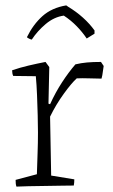

<svg xmlns="http://www.w3.org/2000/svg" viewBox="-20 -689 420 713"><path d="M41 4Q39 -2 38.5 -8Q38 -14 38 -21L117 -42Q118 -78 119.5 -118.5Q121 -159 121 -197Q121 -225 120 -261.5Q119 -298 117.5 -336Q116 -374 113 -406L29 -407Q25 -416 25 -428Q54 -438 86 -445.5Q118 -453 149 -459L163 -440L160 -304L166 -302Q186 -346 210.5 -383.5Q235 -421 260 -450Q281 -455 303 -457Q325 -459 355 -459L365 -444L360 -410L357 -397Q342 -397 313.5 -398Q285 -399 265 -398Q246 -381 217 -341Q188 -301 166 -256L170 -37L256 -23Q256 -11 254 0Q240 0 211.5 0.5Q183 1 149 1.5Q115 2 85.5 2.5Q56 3 41 4ZM226 -669 233 -664Q263 -646 288 -623.5Q313 -601 331 -576V-564L302 -546Q286 -570 264.5 -592Q243 -614 217 -631Q181 -626 150 -600Q119 -574 98 -542Q95 -542 88 -545.5Q81 -549 80 -551Q103 -598 137.5 -629Q172 -660 226 -669Z"/></svg>

Font: Labrada Light
Style: Regular
Weight: 300
Designer: Mercedes Jáuregui
Foundry: Omnibus-Type Team
Version: Version 1.000; ttfautohint (v1.8.4.7-5d5b)